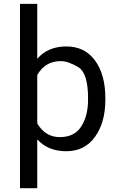

<svg xmlns="http://www.w3.org/2000/svg" viewBox="-20 -781 640 1004"><path d="M440.4 -258.3V-268.6Q440.4 -400.4 387.9 -430.9Q335.4 -461.4 297.9 -461.4Q215.8 -461.4 174.8 -388.7V-135.7Q216.8 -64 293 -64Q369.1 -64 404.8 -119.6Q440.4 -175.3 440.4 -258.3ZM174.8 -473.6Q230 -538.1 326.7 -538.1Q423.3 -538.1 477.1 -464.4Q530.8 -390.6 530.8 -268.6V-258.3Q530.8 -140.1 476.6 -65.2Q422.4 9.8 326.7 9.8Q231 9.8 174.8 -52.2V203.1H84.5V-760.7H174.8Z"/></svg>

Font: RobotoMono-Regular
Style: Regular
Weight: 400
Designer: Google
Version: Version 2.000985; 2015; ttfautohint (v1.3)